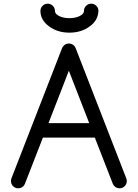

<svg xmlns="http://www.w3.org/2000/svg" viewBox="-20 -1016 743 1036"><path d="M211.4 -273.4 114.3 -23.9Q111.3 -17.1 106 -11.2Q94.2 0 78.1 0Q62 0 50.5 -11.5Q39.1 -22.9 39.1 -39.1Q39.1 -48.3 42.5 -55.7L314 -753.9Q316.9 -762.7 324.2 -770Q335.4 -781.2 351.6 -781.2Q367.7 -781.2 379.4 -770Q386.2 -762.7 389.2 -753.9L660.6 -55.7Q664.1 -48.3 664.1 -39.1Q664.1 -22.9 652.6 -11.5Q641.1 0 625 0Q608.9 0 597.7 -11.2Q591.8 -17.1 588.9 -23.9L491.7 -273.4ZM461.4 -351.6 351.6 -634.3 241.7 -351.6ZM198.2 -957Q198.2 -973.1 209.7 -984.6Q221.2 -996.1 237.3 -996.1Q253.4 -996.1 264.9 -984.6Q276.4 -973.1 276.4 -957Q276.4 -940.9 299.3 -929.4Q322.3 -918 354.5 -918Q386.7 -918 409.9 -929.4Q433.1 -940.9 433.1 -957Q433.1 -973.1 444.6 -984.6Q456.1 -996.1 472.2 -996.1Q488.3 -996.1 499.8 -984.6Q511.2 -973.1 511.2 -957Q508.8 -905.8 465.3 -874.5Q419.4 -839.8 354.5 -839.8Q289.6 -839.8 243.9 -874.3Q198.2 -908.7 198.2 -957Z"/></svg>

Font: Comfortaa
Style: Regular
Weight: 400
Designer: Johan Aakerlund - aajohan
Foundry: Johan Aakerlund
Version: Version 2.004 2013